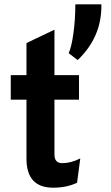

<svg xmlns="http://www.w3.org/2000/svg" viewBox="-20 -860 516 892"><path d="M451 -832Q451 -686 341 -581L299 -613Q312 -640 321 -704.5Q330 -769 330 -840H451ZM30 -397V-511H103V-660L233 -722V-511H347V-397H233V-142Q233 -102 269 -102Q310 -102 353 -124L338 -11Q290 12 227 12Q103 12 103 -123V-397Z"/></svg>

Font: ReCut ExtraBold
Style: Regular
Weight: 800
Designer: Giant Group (for alternate capitals set)
Version: Version 2.002;FEAKit 1.0